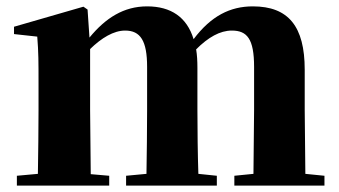

<svg xmlns="http://www.w3.org/2000/svg" viewBox="-20 -583 1065 603"><path d="M775 0H999V-31L939 -37L937 -238V-364C937 -500 886 -563 774 -563C703 -563 643 -533 588 -460C567 -529 517 -563 442 -563C369 -563 312 -527 261 -465L255 -553L242 -562L24 -499V-476L97 -468C101 -419 101 -387 101 -322V-238C101 -182 100 -96 99 -37L33 -31V0H323V-31L265 -36L263 -238V-429C299 -464 337 -487 373 -487C421 -487 442 -455 442 -373V-238C442 -180 441 -95 440 -37L376 -31V0H661V-31L603 -37C601 -94 600 -179 600 -238V-370C600 -391 599 -410 596 -428C634 -466 671 -487 708 -487C756 -487 778 -461 778 -373V-238L776 -37L716 -31V0Z"/></svg>

Font: Noto Serif CJK HK Black
Style: Regular
Weight: 900
Designer: Ryoko NISHIZUKA 西塚涼子 (kana & ideographs); Frank Grießhammer (Latin, Greek & Cyrillic); Wenlong ZHANG 张文龙 (bopomofo); San
Foundry: Adobe
Version: Version 2.001;hotconv 1.1.0;makeotfexe 2.6.0